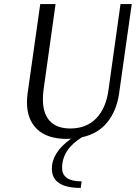

<svg xmlns="http://www.w3.org/2000/svg" viewBox="-20 -670 665 940"><path d="M308 10Q211 10 161.5 -37.5Q112 -85 112 -169Q112 -190 115 -212L177 -650H252L193 -229Q190 -205 190 -184Q190 -114 224 -77.5Q258 -41 324 -41Q403 -41 451 -90.5Q499 -140 511 -229L570 -650H625L563 -212Q551 -128 505.5 -71.5Q460 -15 381 2Q284 62 284 152Q284 218 380 218L375 250Q234 250 234 156Q234 76 328 9Q322 10 308 10Z"/></svg>

Font: Arsenal
Style: Italic
Weight: 400
Italic angle: -9.10001°
Designer: Andrij Shevchenko
Foundry: Stairsfor
Version: Version 2.001;PS 002.001;hotconv 1.0.88;makeotf.lib2.5.64775